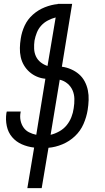

<svg xmlns="http://www.w3.org/2000/svg" viewBox="-20 -755 540 990"><path d="M121 215 156 6Q122 2 92.5 -11Q63 -24 42.5 -48Q22 -72 15 -105Q8 -138 13 -172L15 -180H87L86 -175Q82 -154 86 -134Q90 -114 101 -98Q112 -82 129.5 -73Q147 -64 167 -60L214 -349Q191 -351 170 -360Q149 -369 132 -384Q115 -399 103.5 -418.5Q92 -438 87 -460.5Q82 -483 82.5 -507.5Q83 -532 87 -556Q92 -590 107 -622.5Q122 -655 149.5 -679.5Q177 -704 211 -717.5Q245 -731 278 -734V-735H352L299 -411Q323 -408 346 -398Q369 -388 387 -372.5Q405 -357 416.5 -335.5Q428 -314 433 -289.5Q438 -265 437 -239Q436 -213 432 -188Q426 -151 410.5 -115.5Q395 -80 366.5 -53Q338 -26 302 -11Q266 4 230 7L195 215ZM225 -415 267 -665Q247 -660 227 -649.5Q207 -639 192.5 -623Q178 -607 170 -587Q162 -567 158 -546Q155 -525 156 -503.5Q157 -482 165.5 -464Q174 -446 190 -433.5Q206 -421 225 -415ZM241 -60Q263 -65 285.5 -77.5Q308 -90 323.5 -109Q339 -128 348 -151Q357 -174 360 -197Q364 -221 363.5 -245Q363 -269 354 -289.5Q345 -310 327.5 -324.5Q310 -339 288 -344Z"/></svg>

Font: Iosevka Fixed
Style: Italic
Weight: 400
Italic angle: -9°
Monospace: yes
Designer: Belleve Invis
Foundry: Belleve Invis
Version: Version 33.2.4